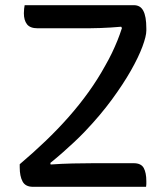

<svg xmlns="http://www.w3.org/2000/svg" viewBox="-20 -720 640 740"><path d="M543 0H107Q78 0 67 -20.5Q56 -41 56 -75V-87Q108 -131 155.5 -176.5Q203 -222 244.5 -269Q286 -316 321.5 -365.5Q357 -415 385 -466Q400 -492 411.5 -516Q423 -540 432.5 -563.5Q442 -587 450 -612L447 -617Q427 -615 407.5 -614Q388 -613 367 -612Q346 -611 322 -611Q298 -611 270 -611H125Q96 -611 84 -626.5Q72 -642 72 -669Q72 -678 73 -686.5Q74 -695 75 -700H496Q508 -700 517 -695Q526 -690 532 -679Q538 -668 541 -651Q544 -634 544 -610V-602Q544 -581 529 -540.5Q514 -500 484.5 -448Q455 -396 411 -336Q367 -276 308 -214Q287 -192 265.5 -172Q244 -152 222 -132.5Q200 -113 174 -92L175 -86Q217 -89 260 -90Q303 -91 341 -91H495Q524 -91 534 -72.5Q544 -54 544 -22Q544 -16 544 -10.5Q544 -5 543 0Z"/></svg>

Font: Code D Ace
Style: Regular
Weight: 400
Version: Version 1.085; ttfautohint (v1.8.4.7-5d5b);Nerd Fonts 3.0.2